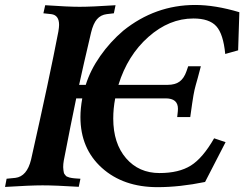

<svg xmlns="http://www.w3.org/2000/svg" viewBox="-35 -755 988 777"><path d="M635.3 -356.9H431.2Q423.3 -315.9 423.3 -275.4Q423.3 -174.8 475.1 -114.7Q526.9 -54.7 610.4 -54.7Q689 -54.7 737.3 -85Q785.6 -115.2 831.5 -195.3L877.9 -179.7Q800.8 -30.3 794.9 -18.6Q692.4 2.4 602.5 2.4Q463.9 2.4 377.2 -75.7Q290.5 -153.8 290.5 -281.2Q290.5 -315.9 297.9 -356.9H273.4Q251 -249.5 223.1 -105Q220.7 -91.3 220.7 -78.6Q220.7 -71.8 221.7 -66.2Q222.7 -60.5 223.4 -56.4Q224.1 -52.2 227.3 -48.8Q230.5 -45.4 231.9 -43.2Q233.4 -41 238.8 -39.3Q244.1 -37.6 246.1 -36.6Q248 -35.6 255.6 -34.7Q263.2 -33.7 265.6 -33.4Q268.1 -33.2 277.6 -32.5Q287.1 -31.7 290.5 -31.7L283.7 1Q189 -4.9 137.2 -4.9Q87.9 -4.9 -14.6 1.5L-8.3 -31.7L27.3 -35.2Q74.2 -41 90.8 -109.4Q166 -443.4 201.2 -627.4Q204.1 -645 204.1 -654.3Q204.1 -693.8 172.4 -697.8L140.6 -701.2L147.9 -733.9Q240.2 -727.5 287.1 -727.5Q336.4 -727.5 432.6 -733.9L425.8 -701.2L397 -697.8Q372.6 -694.8 357.4 -677.2Q342.3 -659.7 333.5 -623Q300.3 -481.9 285.2 -411.6H312Q330.6 -471.2 370.6 -528.3Q410.6 -585.4 463.9 -630.9Q593.3 -734.9 754.9 -734.9Q835.4 -734.9 933.6 -705.6Q930.2 -608.4 928.7 -551.3L876.5 -536.6Q868.7 -617.7 840.3 -648.9Q812 -680.2 747.6 -680.2Q649.9 -680.2 565.7 -605.7Q481.4 -531.2 444.3 -411.6H643.1Q673.8 -411.6 691.9 -425Q710 -438.5 719.7 -466.8L726.6 -486.8H777.8Q771.5 -462.4 765.4 -439.9Q759.3 -417.5 757.1 -410.4Q754.9 -403.3 752.2 -391.1Q749.5 -378.9 747.8 -368.7Q746.1 -358.4 742.7 -336.4Q737.3 -302.2 734.9 -281.2H682.1L684.6 -304.7Q685.1 -308.6 685.1 -314.9Q685.1 -356.9 635.3 -356.9Z"/></svg>

Font: Flanker
Style: Bold Italic
Weight: 700
Italic angle: -12°
Designer: Flanker
Version: Version 2.000